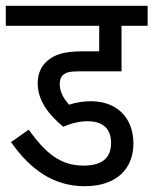

<svg xmlns="http://www.w3.org/2000/svg" viewBox="-20 -642 529 662"><path d="M282 -224C338 -224 363 -195 363 -149C363 -96 330 -71 268 -71C190 -71 138 -112 79 -195L18 -152C84 -58 164 0 272 0C385 0 440 -63 440 -147C440 -236 383 -293 293 -293C270 -293 242 -289 218 -281C201 -301 186 -323 186 -352C186 -364 189 -376 196 -382C206 -392 219 -396 250 -396H399V-553H489V-622H0V-553H322V-465H264C199 -465 167 -453 143 -432C122 -414 110 -388 110 -355C110 -290 154 -242 198 -205C226 -217 254 -224 282 -224Z"/></svg>

Font: Noto Sans Devanagari UI Condensed
Style: Regular
Weight: 400
Width: 3
Designer: Jelle Bosma - Monotype Design Team
Foundry: Monotype Imaging Inc.
Version: Version 2.003